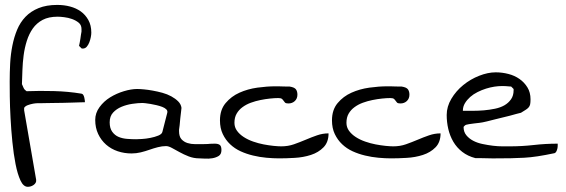

<svg xmlns="http://www.w3.org/2000/svg" viewBox="-20 -630 2257 765"><path d="M18.6 -304.7Q18.6 -340.8 20.5 -377.4Q22.5 -414.1 29.3 -448.2Q36.1 -482.4 48.3 -511.7Q60.5 -541 81.5 -563Q102.5 -585 133.8 -597.7Q165 -610.4 208 -610.4Q235.4 -610.4 259.3 -604Q283.2 -597.7 301.8 -584.5Q320.3 -571.3 332 -550.3Q343.8 -529.3 343.8 -500Q343.8 -492.2 341.8 -481.9Q339.8 -471.7 335.9 -461.4Q332 -451.2 325.7 -443.8Q319.3 -436.5 309.6 -436.5Q307.6 -436.5 306.6 -436.5Q305.7 -436.5 304.7 -437.5L299.8 -442.4Q295.9 -446.3 294.9 -447.3Q295.9 -451.2 297.4 -459Q298.8 -466.8 300.3 -475.6Q301.8 -484.4 302.7 -492.7Q303.7 -501 304.7 -503.9V-514.6Q304.7 -530.3 293.5 -539.6Q282.2 -548.8 267.1 -554.2Q252 -559.6 235.8 -561.5Q219.7 -563.5 210 -563.5Q173.8 -563.5 149.9 -550.8Q126 -538.1 110.8 -516.6Q95.7 -495.1 86.9 -467.3Q78.1 -439.5 74.2 -409.7Q70.3 -379.9 69.3 -350.1Q68.4 -320.3 67.4 -294.9Q70.3 -287.1 74.2 -279.3Q78.1 -271.5 85.9 -266.6Q137.7 -268.6 194.8 -267.1Q252 -265.6 304.7 -256.8Q309.6 -255.9 312 -251.5Q314.5 -247.1 315.9 -241.2Q317.4 -235.4 317.9 -230Q318.4 -224.6 318.4 -222.7Q312.5 -222.7 298.3 -222.2Q284.2 -221.7 266.6 -221.2Q249 -220.7 230 -220.2Q210.9 -219.7 193.4 -219.7Q175.8 -219.7 162.1 -219.2Q148.4 -218.8 142.6 -218.8H129.9Q122.1 -218.8 111.3 -216.8Q100.6 -214.8 90.3 -210.9Q80.1 -207 76.2 -200.2V-190.4L124 85.9Q125 92.8 122.1 98.1Q119.1 103.5 113.3 107.4Q107.4 111.3 101.6 112.8Q95.7 114.3 90.8 114.3Q73.2 114.3 61.5 88.9Q49.8 63.5 42 23.9Q34.2 -15.6 29.3 -64.5Q24.4 -113.3 22 -159.7Q19.5 -206.1 19 -245.1Q18.6 -284.2 18.6 -304.7Z M641.6 -47.9Q626 -47.9 608.9 -43.5Q591.8 -39.1 575.2 -33.2Q558.6 -27.3 540.5 -22.9Q522.5 -18.6 503.9 -18.6Q475.6 -18.6 449.2 -27.3Q422.9 -36.1 402.8 -53.7Q382.8 -71.3 371.1 -96.2Q359.4 -121.1 359.4 -152.3Q359.4 -179.7 376.5 -203.1Q393.6 -226.6 418.9 -242.2Q444.3 -257.8 473.6 -266.6Q502.9 -275.4 526.4 -275.4Q537.1 -275.4 553.2 -273.9Q569.3 -272.5 588.4 -269Q607.4 -265.6 627 -260.3Q646.5 -254.9 662.6 -246.1Q678.7 -237.3 689.9 -226.1Q701.2 -214.8 703.1 -200.2Q703.1 -195.3 701.2 -183.1Q699.2 -170.9 698.2 -157.2Q697.3 -143.6 695.8 -131.3Q694.3 -119.1 693.4 -113.3V-107.4Q693.4 -85.9 703.1 -75.2Q712.9 -64.5 727.1 -60.1Q741.2 -55.7 756.8 -55.7H788.1Q802.7 -55.7 806.6 -56.2Q810.5 -56.6 812 -56.6Q813.5 -56.6 816.9 -57.1Q820.3 -57.6 835.9 -57.6Q848.6 -57.6 855.5 -52.7Q862.3 -47.9 862.3 -32.2Q862.3 -15.6 851.6 -8.8Q840.8 -2 826.2 0.5Q811.5 2.9 796.9 2Q782.2 1 774.4 1Q752 1 731.9 -6.8Q711.9 -14.6 695.3 -23.9Q678.7 -33.2 665 -40.5Q651.4 -47.9 641.6 -47.9ZM417 -142.6Q417 -119.1 427.2 -105Q437.5 -90.8 452.6 -84.5Q467.8 -78.1 486.3 -76.7Q504.9 -75.2 522.5 -75.2Q529.3 -75.2 545.4 -76.2Q561.5 -77.1 579.1 -80.6Q596.7 -84 610.8 -89.8Q625 -95.7 627 -104.5L646.5 -180.7Q648.4 -188.5 642.6 -194.3Q636.7 -200.2 626.5 -204.1Q616.2 -208 604 -210.9Q591.8 -213.9 580.1 -215.8Q568.4 -217.8 559.1 -218.8Q549.8 -219.7 547.9 -219.7Q530.3 -219.7 507.3 -216.3Q484.4 -212.9 464.4 -204.6Q444.3 -196.3 430.7 -181.6Q417 -167 417 -142.6Z M856.4 -150.4Q856.4 -192.4 878.9 -219.2Q901.4 -246.1 934.1 -260.7Q966.8 -275.4 1005.4 -280.8Q1043.9 -286.1 1077.1 -286.1H1088.9Q1095.7 -286.1 1105 -285.6Q1114.3 -285.2 1122.1 -285.2H1133.8Q1153.3 -282.2 1159.2 -273.9Q1165 -265.6 1165 -252.9Q1165 -237.3 1154.8 -227.5Q1144.5 -217.8 1128.9 -217.8Q1119.1 -217.8 1115.7 -221.2Q1112.3 -224.6 1109.9 -228.5Q1107.4 -232.4 1103.5 -235.8Q1099.6 -239.3 1088.9 -239.3Q1074.2 -239.3 1055.7 -237.3Q1037.1 -235.4 1017.6 -231.4Q998 -227.5 979.5 -220.7Q960.9 -213.9 946.3 -203.1Q931.6 -192.4 922.9 -177.2Q914.1 -162.1 914.1 -140.6Q914.1 -123 924.3 -108.9Q934.6 -94.7 951.2 -84Q967.8 -73.2 988.8 -65.9Q1009.8 -58.6 1030.3 -54.7Q1050.8 -50.8 1069.8 -48.8Q1088.9 -46.9 1100.6 -46.9Q1127.9 -46.9 1151.4 -55.2Q1174.8 -63.5 1197.8 -73.2Q1220.7 -83 1243.2 -90.8Q1265.6 -98.6 1289.1 -98.6Q1289.1 -63.5 1269 -43Q1249 -22.5 1218.8 -12.7Q1188.5 -2.9 1154.3 -1Q1120.1 1 1091.8 1Q1068.4 1 1041.5 -1.5Q1014.6 -3.9 988.3 -10.3Q961.9 -16.6 938.5 -27.3Q915 -38.1 897 -55.2Q878.9 -72.3 867.7 -95.7Q856.4 -119.1 856.4 -150.4Z M1302.7 -150.4Q1302.7 -192.4 1325.2 -219.2Q1347.7 -246.1 1380.4 -260.7Q1413.1 -275.4 1451.7 -280.8Q1490.2 -286.1 1523.4 -286.1H1535.2Q1542 -286.1 1551.3 -285.6Q1560.5 -285.2 1568.4 -285.2H1580.1Q1599.6 -282.2 1605.5 -273.9Q1611.3 -265.6 1611.3 -252.9Q1611.3 -237.3 1601.1 -227.5Q1590.8 -217.8 1575.2 -217.8Q1565.4 -217.8 1562 -221.2Q1558.6 -224.6 1556.2 -228.5Q1553.7 -232.4 1549.8 -235.8Q1545.9 -239.3 1535.2 -239.3Q1520.5 -239.3 1502 -237.3Q1483.4 -235.4 1463.9 -231.4Q1444.3 -227.5 1425.8 -220.7Q1407.2 -213.9 1392.6 -203.1Q1377.9 -192.4 1369.1 -177.2Q1360.4 -162.1 1360.4 -140.6Q1360.4 -123 1370.6 -108.9Q1380.9 -94.7 1397.5 -84Q1414.1 -73.2 1435.1 -65.9Q1456.1 -58.6 1476.6 -54.7Q1497.1 -50.8 1516.1 -48.8Q1535.2 -46.9 1546.9 -46.9Q1574.2 -46.9 1597.7 -55.2Q1621.1 -63.5 1644 -73.2Q1667 -83 1689.5 -90.8Q1711.9 -98.6 1735.4 -98.6Q1735.4 -63.5 1715.3 -43Q1695.3 -22.5 1665 -12.7Q1634.8 -2.9 1600.6 -1Q1566.4 1 1538.1 1Q1514.6 1 1487.8 -1.5Q1460.9 -3.9 1434.6 -10.3Q1408.2 -16.6 1384.8 -27.3Q1361.3 -38.1 1343.3 -55.2Q1325.2 -72.3 1314 -95.7Q1302.7 -119.1 1302.7 -150.4Z M1759.8 -171.9Q1759.8 -205.1 1778.3 -236.3Q1796.9 -267.6 1825.7 -291Q1854.5 -314.5 1889.2 -328.1Q1923.8 -341.8 1955.1 -341.8Q1980.5 -341.8 2005.4 -335.4Q2030.3 -329.1 2049.8 -315.4Q2069.3 -301.8 2081.5 -281.7Q2093.8 -261.7 2093.8 -234.4Q2093.8 -221.7 2092.3 -214.4Q2090.8 -207 2085.9 -201.7Q2081.1 -196.3 2073.7 -191.9Q2066.4 -187.5 2055.7 -180.7Q2049.8 -179.7 2038.1 -176.3Q2026.4 -172.9 2011.2 -168.9Q1996.1 -165 1979.5 -161.1Q1962.9 -157.2 1947.8 -153.3Q1932.6 -149.4 1920.9 -146.5Q1909.2 -143.6 1903.3 -142.6Q1900.4 -141.6 1890.6 -140.6Q1880.9 -139.6 1869.6 -138.2Q1858.4 -136.7 1848.6 -135.3Q1838.9 -133.8 1836.9 -132.8Q1834 -131.8 1830.6 -128.4Q1827.1 -125 1827.1 -124Q1827.1 -104.5 1837.9 -91.3Q1848.6 -78.1 1865.2 -69.3Q1881.8 -60.5 1902.8 -56.2Q1923.8 -51.8 1944.3 -49.3Q1964.8 -46.9 1982.4 -46.9Q2000 -46.9 2010.7 -46.9Q2059.6 -46.9 2106.4 -52.2Q2153.3 -57.6 2202.1 -57.6V-49.8Q2202.1 -43.9 2200.7 -37.6Q2199.2 -31.2 2196.3 -25.9Q2193.4 -20.5 2188.5 -19.5Q2151.4 -11.7 2122.6 -7.3Q2093.8 -2.9 2068.4 -1.5Q2043 0 2015.6 0.5Q1988.3 1 1955.1 1H1938.5Q1927.7 1 1915 0.5Q1902.3 0 1890.6 0H1874Q1843.8 -7.8 1821.8 -24.9Q1799.8 -42 1786.1 -65.4Q1772.5 -88.9 1766.1 -116.2Q1759.8 -143.6 1759.8 -171.9ZM1978.5 -287.1Q1965.8 -287.1 1949.7 -284.7Q1933.6 -282.2 1916.5 -276.9Q1899.4 -271.5 1882.8 -263.2Q1866.2 -254.9 1853.5 -243.7Q1840.8 -232.4 1832.5 -218.8Q1824.2 -205.1 1824.2 -188.5H1864.3Q1885.7 -188.5 1908.2 -190.4Q1930.7 -192.4 1952.1 -196.8Q1973.6 -201.2 1989.7 -210.4Q2005.9 -219.7 2016.1 -234.4Q2026.4 -249 2026.4 -270.5V-275.4L2016.6 -285.2Q2014.6 -285.2 2009.3 -285.6Q2003.9 -286.1 1998 -286.6Q1992.2 -287.1 1986.8 -287.1Q1981.4 -287.1 1978.5 -287.1Z"/></svg>

Font: Swanky and Moo Moo Cyrillic
Style: Regular
Weight: 400
Designer: Kimberly Geswein; Denis Ignatov
Foundry: Kimberly Geswein; Denis Ignatov
Version: Version 1.003 June 27, 2018